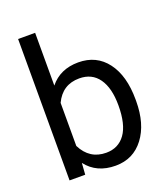

<svg xmlns="http://www.w3.org/2000/svg" viewBox="-139 -849 838 957"><g transform="rotate(-20 280.5 -370.0)"><path d="M515.6 -258.3Q515.6 -137.2 460 -63.7Q404.3 9.8 310.5 9.8Q210.4 9.8 155.8 -61L151.4 0H68.4V-750H158.7V-470.2Q213.4 -538.1 309.6 -538.1Q405.8 -538.1 460.7 -465.3Q515.6 -392.6 515.6 -266.1ZM425.3 -268.6Q425.3 -360.8 389.6 -411.1Q354 -461.4 287.1 -461.4Q197.8 -461.4 158.7 -378.4V-149.9Q200.2 -66.9 288.1 -66.9Q353 -66.9 389.2 -117.2Q425.3 -167.5 425.3 -268.6Z"/></g></svg>

Font: Vazir
Style: Regular
Weight: 400
Designer: Saber Rastikerdar
Foundry: Saber Rastikerdar
Version: Version 30.0.0